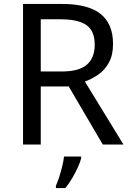

<svg xmlns="http://www.w3.org/2000/svg" viewBox="-20 -734 662 975"><path d="M294 -714Q427 -714 490.5 -663.5Q554 -613 554 -511Q554 -454 533 -416Q512 -378 479.5 -355.5Q447 -333 411 -320L607 0H502L329 -295H187V0H97V-714ZM289 -636H187V-371H294Q381 -371 421 -405.5Q461 -440 461 -507Q461 -577 419 -606.5Q377 -636 289 -636ZM392 70Q388 88 375.5 115.5Q363 143 346.5 171Q330 199 312 221H264V209Q272 192 280.5 165.5Q289 139 296 110.5Q303 82 305 61H392Z"/></svg>

Font: Noto Sans Limbu
Style: Regular
Weight: 400
Designer: Monotype Design Team
Foundry: Monotype Imaging Inc.
Version: Version 2.004; ttfautohint (v1.8.4.7-5d5b)